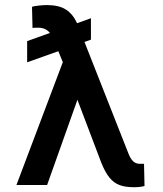

<svg xmlns="http://www.w3.org/2000/svg" viewBox="-20 -742 654 770"><path d="M344.7 -583 318.8 -573.7 494.1 -128.9Q502.4 -106.4 513.4 -95.7Q524.4 -85 541 -85H557.6L559.6 3.9Q543.5 8.8 516.6 8.8Q482.4 8.8 459.5 0.2Q436.5 -8.3 418.9 -29.8Q401.4 -51.3 385.7 -90.8L290.5 -341.8L168.9 0H45.9L231.9 -492.7L213.9 -536.6L88.9 -492.2V-577.1L180.2 -609.9Q163.1 -630.9 133.8 -630.9Q117.2 -630.9 110.4 -629.9L108.4 -714.8Q117.7 -717.8 136.2 -719.7Q154.8 -721.7 168 -721.7Q216.3 -721.7 244.4 -703.6Q272.5 -685.5 289.1 -648.9L344.7 -668.9Z"/></svg>

Font: Pretendard JP Medium
Style: Regular
Weight: 500
Designer: Base glyphs from Inter by Rasmus Andersson; Hangeul glyphs from Noto Sans CJK(Source Han Sans) by Jang Soo-young and Kan
Foundry: Kil Hyung-jin
Version: Version 1.309